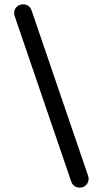

<svg xmlns="http://www.w3.org/2000/svg" viewBox="-20 -767 473 881"><path d="M306.6 65.4 47.9 -691.4Q44.9 -700.2 44.9 -706.1Q44.9 -723.6 56.6 -735.4Q68.4 -747.1 85.9 -747.1Q100.6 -747.1 110.8 -739.3Q121.1 -731.4 125 -718.8L383.8 38.1Q386.7 46.9 386.7 52.7Q386.7 70.3 375 82Q363.3 93.8 345.7 93.8Q331.1 93.8 320.8 85.9Q310.5 78.1 306.6 65.4Z"/></svg>

Font: jf-openhuninn-1.0
Style: Regular
Weight: 400
Designer: [Kosugi Maru]
      Designed by Motoya company      

      [Varela Round]
      Joe Prince(Latin component); Avraham Co
Foundry: justfont CO.,LTD.
Version: 1.0